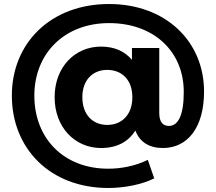

<svg xmlns="http://www.w3.org/2000/svg" viewBox="-20 -730 1075 956"><path d="M523 -710C232 -710 39 -515 39 -254C39 10 230 206 519 206C598 206 687 189 748 158L716 66C653 97 582 110 519 110C297 110 151 -41 151 -254C151 -463 300 -615 523 -615C745 -615 895 -475 895 -272C895 -156 867 -103 821 -103C794 -103 773 -119 773 -167V-491H637V-432C601 -475 549 -498 483 -498C353 -498 252 -396 252 -246C252 -95 354 7 483 7C562 7 619 -24 654 -80C675 -23 723 7 791 7C914 7 996 -95 996 -274C996 -525 804 -710 523 -710ZM514 -108C441 -108 390 -160 390 -246C390 -331 441 -382 514 -382C586 -382 639 -333 639 -246C639 -158 586 -108 514 -108Z"/></svg>

Font: AWKNG-Font
Style: Bold
Weight: 700
Designer: Awakening Church
Foundry: Awakening Church
Version: Version 1.700;PS 001.700;hotconv 1.0.88;makeotf.lib2.5.64775